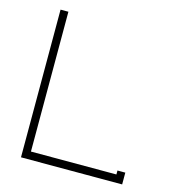

<svg xmlns="http://www.w3.org/2000/svg" viewBox="-103 -766 776 853"><g transform="rotate(15 285.5 -339.5)"><path d="M106.9 -36.1H500V-54.2H536.1V0H70.8V-679.2H106.9Z"/></g></svg>

Font: Rawengulk
Style: Regular
Weight: 400
Version: Version 0.92